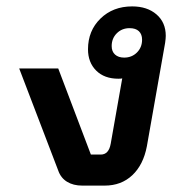

<svg xmlns="http://www.w3.org/2000/svg" viewBox="-20 -580 569 600"><path d="M498 -468Q498 -460 496 -446L439 -123Q428 -65 393.5 -32.5Q359 0 307 0H237Q209 0 189.5 -12Q170 -24 162 -47L40 -366H162L264 -97H295Q320 -97 326 -131L362 -335Q358 -334 350 -334Q306 -334 280.5 -359.5Q255 -385 255 -426Q255 -484 294 -522Q333 -560 393 -560Q440 -560 469 -535Q498 -510 498 -468ZM424 -456Q424 -473 414 -482.5Q404 -492 385 -492Q361 -492 345 -476Q329 -460 329 -436Q329 -419 339.5 -409.5Q350 -400 368 -400Q392 -400 408 -416Q424 -432 424 -456Z"/></svg>

Font: Bai Jamjuree SemiBold
Style: Italic
Weight: 600
Italic angle: -10°
Version: Version 1.000; ttfautohint (v1.6)